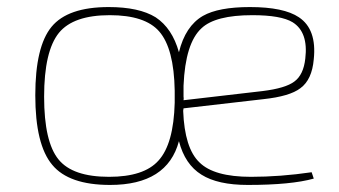

<svg xmlns="http://www.w3.org/2000/svg" viewBox="-20 -512 960 544"><path d="M869 -6Q805 12 682 12Q597 12 551 -17Q504 -46 487 -112Q454 12 292 12Q175 12 128 -45Q80 -102 80 -242Q80 -380 126 -436Q172 -492 288 -492Q374 -492 421 -463Q468 -432 487 -364Q505 -438 555 -467Q599 -492 688 -492Q784 -492 827 -463Q878 -429 869 -344Q864 -286 831 -262Q801 -239 726 -231L500 -205L499 -198Q503 -92 545 -52Q586 -11 691 -11Q774 -11 863 -24ZM429 -57Q472 -104 475 -221V-250Q475 -253 475 -255Q473 -375 431 -423Q391 -469 291 -469Q188 -469 147 -419Q105 -367 105 -238Q105 -110 146 -60Q186 -11 289 -11Q388 -11 429 -57ZM724 -254Q789 -262 814 -281Q840 -300 845 -346Q854 -421 809 -449Q776 -469 695 -469Q590 -469 551 -432Q505 -390 500 -269V-238Q501 -234 500 -228Z"/></svg>

Font: Taylor Sans Thin
Style: Regular
Weight: 100
Italic angle: -8°
Designer: Natanael Gama
Version: Version 1.001 September 8, 2015